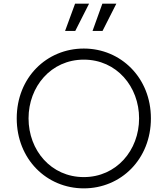

<svg xmlns="http://www.w3.org/2000/svg" viewBox="-20 -1024 921 1056"><path d="M441 12C645 12 810 -148 810 -373C810 -597 644 -757 441 -757C237 -757 72 -598 72 -373C72 -148 237 12 441 12ZM137 -373C137 -547 260 -696 441 -696C622 -696 745 -547 745 -373C745 -197 620 -50 441 -50C261 -50 137 -197 137 -373ZM338 -854H394L470 -1004H393ZM489 -854H544L620 -1004H543Z"/></svg>

Font: Mluvka Light
Style: Regular
Weight: 300
Designer: Modified by Jiří Krblich, Original typeface by Gumpita Rahayu
Foundry: Gumpita Rahayu & Jiří Krblich
Version: Version 2.000;Glyphs 3.1.1 (3134)